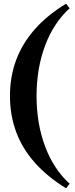

<svg xmlns="http://www.w3.org/2000/svg" viewBox="-20 -785 407 1040"><path d="M338 235Q236 172 168.5 96Q101 20 67.5 -70.5Q34 -161 34 -265Q34 -370 67.5 -460Q101 -550 168.5 -626.5Q236 -703 338 -765L357 -740Q271 -662 224.5 -538.5Q178 -415 178 -265Q178 -115 224.5 8.5Q271 132 357 210Z"/></svg>

Font: Platypi Light ExtraBold
Style: Regular
Weight: 800
Version: Version 1.200